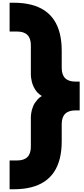

<svg xmlns="http://www.w3.org/2000/svg" viewBox="-20 -1230 611 1400"><path d="M430 -325V-200Q430 -60 374 24Q318 108 206 136Q150 150 80 150H50V-60H105Q205 -60 205 -160V-375Q205 -390 208.5 -410Q212 -430 218 -445Q225 -466 233.5 -478.5Q242 -491 256 -507Q262 -514 269.5 -519.5Q277 -525 285 -530Q250 -552 234 -581Q214 -615 209 -650Q207 -659 206 -667.5Q205 -676 205 -685V-900Q205 -1000 105 -1000H50V-1210H80Q220 -1210 304 -1154Q388 -1098 416 -986Q430 -930 430 -860V-735Q430 -635 530 -635H561V-425H530Q430 -425 430 -325Z"/></svg>

Font: Boldonse
Style: Regular
Weight: 400
Designer: Universitype Foundry
Foundry: Universitype Foundry
Version: Version 1.000; ttfautohint (v1.8.4.7-5d5b)